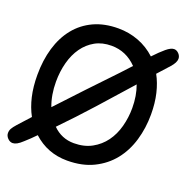

<svg xmlns="http://www.w3.org/2000/svg" viewBox="-129 -826 945 968"><g transform="rotate(20 343.5 -342.0)"><path d="M328 10Q222 10 146 -60Q132 -46 119 -33Q106 -20 93 -9Q75 8 62.5 14.5Q50 21 40 21Q25 21 13 8.5Q1 -4 1 -19Q1 -32 7 -43Q13 -54 29 -72L87 -136Q64 -178 52 -230Q40 -282 40 -345Q40 -424 59.5 -490Q79 -556 117.5 -604Q156 -652 213 -678.5Q270 -705 345 -705Q402 -705 453.5 -685.5Q505 -666 546 -628Q578 -662 602.5 -682.5Q627 -703 644 -703Q658 -703 669.5 -691Q681 -679 681 -664Q681 -644 657 -617L601 -555Q623 -515 635 -464.5Q647 -414 647 -353Q647 -280 627.5 -214Q608 -148 568.5 -98.5Q529 -49 469 -19.5Q409 10 328 10ZM478 -552Q421 -611 342 -611Q292 -611 254.5 -590Q217 -569 191.5 -533Q166 -497 153 -448.5Q140 -400 140 -345Q140 -274 162 -216Q228 -287 293 -356Q358 -425 429 -499ZM330 -84Q385 -84 426 -106.5Q467 -129 494 -166Q521 -203 534 -251.5Q547 -300 547 -351Q547 -417 527 -471Q453 -387 373.5 -298.5Q294 -210 217 -131Q264 -84 330 -84Z"/></g></svg>

Font: Sniglet
Style: Regular
Weight: 400
Designer: Haley Fiege
Foundry: Haley Fiege, Pablo Impallari, Brenda Gallo
Version: Version 2.000; ttfautohint (v0.95) -l 8 -r 50 -G 200 -x 14 -